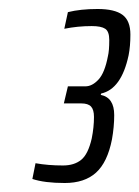

<svg xmlns="http://www.w3.org/2000/svg" viewBox="-20 -823 310 427"><path d="M52 -425 59 -460Q87 -455 120 -455Q145 -455 160.5 -467.5Q176 -480 184 -515Q189 -540 189 -563Q189 -579 182.5 -586Q176 -593 161 -593H122L131 -631H170Q185 -631 199 -646Q213 -661 220 -698Q223 -710 223 -734Q223 -753 214 -759Q205 -765 184 -765Q153 -765 123 -759L131 -796Q159 -803 197 -803Q235 -803 252.5 -790Q270 -777 270 -746Q270 -720 266 -700Q250 -625 205 -615L204 -612Q234 -606 234 -567Q234 -541 229 -513Q219 -462 193.5 -439Q168 -416 124 -416Q79 -416 52 -425Z"/></svg>

Font: Saira Ultra Condensed
Style: Italic
Weight: 400
Width: 1
Italic angle: -12°
Designer: Hector Gatti with collaboration of the Omnibus-Type team
Foundry: Omnibus-Type
Version: Version 1.001; ttfautohint (v1.8)